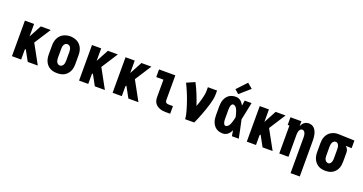

<svg xmlns="http://www.w3.org/2000/svg" viewBox="-44 -1633 5087 2689"><g transform="rotate(20 2500.0 -288.5)"><path d="M76 0V-530H213V-344L313 -530H461L304 -286L461 0H311L223 -161L213 -144V0Z M750 8Q723 8 696 3Q669 -2 645 -15Q621 -28 602.5 -48.5Q584 -69 572.5 -94Q561 -119 556.5 -146Q552 -173 552 -200V-330Q552 -357 556.5 -384Q561 -411 572.5 -436Q584 -461 602.5 -481.5Q621 -502 645 -515Q669 -528 696 -534.5Q723 -541 750 -541Q777 -541 804 -534.5Q831 -528 855 -515Q879 -502 897.5 -481.5Q916 -461 927.5 -436Q939 -411 943.5 -384Q948 -357 948 -330V-200Q948 -173 943.5 -146Q939 -119 927.5 -94Q916 -69 897.5 -48.5Q879 -28 855 -15Q831 -2 804 3Q777 8 750 8ZM750 -106Q766 -106 779.5 -115.5Q793 -125 799.5 -139Q806 -153 808.5 -168.5Q811 -184 811 -200V-330Q811 -346 808.5 -361.5Q806 -377 799 -391.5Q792 -406 778.5 -415Q765 -424 749 -424Q733 -424 720 -414.5Q707 -405 700 -391Q693 -377 691 -361.5Q689 -346 689 -330V-200Q689 -184 691.5 -168.5Q694 -153 700.5 -139Q707 -125 720.5 -115.5Q734 -106 750 -106Z M1076 0V-530H1213V-344L1313 -530H1461L1304 -286L1461 0H1311L1223 -161L1213 -144V0Z M1576 0V-530H1713V-344L1813 -530H1961L1804 -286L1961 0H1811L1723 -161L1713 -144V0Z M2370 0Q2346 0 2323 -3Q2300 -6 2278.5 -14Q2257 -22 2237.5 -35.5Q2218 -49 2205 -68.5Q2192 -88 2187 -111Q2182 -134 2182 -157V-416H2075V-530H2318V-157Q2318 -147 2322 -138Q2326 -129 2333.5 -123.5Q2341 -118 2350.5 -116Q2360 -114 2370 -114H2434V0Z M2656 0Q2656 -32 2648.5 -63.5Q2641 -95 2632.5 -126Q2624 -157 2614 -187.5Q2604 -218 2593.5 -248.5Q2583 -279 2571.5 -309Q2560 -339 2547.5 -368.5Q2535 -398 2521.5 -427.5Q2508 -457 2494 -485L2615 -538Q2654 -464 2685.5 -385.5Q2717 -307 2743 -228Q2754 -258 2764 -288.5Q2774 -319 2782.5 -350Q2791 -381 2797 -413Q2803 -445 2803 -477V-530H2940V-477Q2940 -435 2931.5 -394Q2923 -353 2911 -313Q2899 -273 2885.5 -233.5Q2872 -194 2857 -154.5Q2842 -115 2826 -76.5Q2810 -38 2793 0Z M3220 8Q3194 8 3168.5 2Q3143 -4 3121.5 -18.5Q3100 -33 3084.5 -54Q3069 -75 3060 -99Q3051 -123 3047.5 -148.5Q3044 -174 3044 -200V-330Q3044 -356 3047.5 -381.5Q3051 -407 3060 -431Q3069 -455 3084.5 -476Q3100 -497 3121.5 -511.5Q3143 -526 3168.5 -532Q3194 -538 3220 -538Q3239 -538 3258 -531.5Q3277 -525 3292 -512.5Q3307 -500 3319 -484Q3331 -468 3340 -451Q3343 -471 3346 -490.5Q3349 -510 3352 -530H3454Q3440 -465 3427.5 -399.5Q3415 -334 3400 -268Q3416 -202 3429 -134.5Q3442 -67 3456 0H3354Q3350 -21 3347 -41.5Q3344 -62 3341 -83Q3332 -65 3320.5 -48.5Q3309 -32 3293.5 -19Q3278 -6 3259 1Q3240 8 3220 8ZM3220 -106Q3232 -106 3243 -112.5Q3254 -119 3262.5 -128.5Q3271 -138 3276.5 -149.5Q3282 -161 3286 -172.5Q3290 -184 3294 -196Q3298 -208 3301 -220Q3304 -232 3306.5 -244Q3309 -256 3312 -268Q3309 -280 3306.5 -292Q3304 -304 3300.5 -315.5Q3297 -327 3293.5 -338.5Q3290 -350 3285.5 -361.5Q3281 -373 3275.5 -383.5Q3270 -394 3262 -403Q3254 -412 3243 -418Q3232 -424 3220 -424Q3210 -424 3203 -417.5Q3196 -411 3192.5 -402.5Q3189 -394 3186.5 -385Q3184 -376 3183 -367Q3182 -358 3181.5 -348.5Q3181 -339 3181 -330V-200Q3181 -191 3181.5 -181.5Q3182 -172 3183 -163Q3184 -154 3186.5 -145Q3189 -136 3192.5 -127.5Q3196 -119 3203 -112.5Q3210 -106 3220 -106ZM3235 -584 3175 -636 3312 -782 3388 -718Z M3576 0V-530H3713V-344L3813 -530H3961L3804 -286L3961 0H3811L3723 -161L3713 -144V0Z M4303 205V-330Q4303 -345 4301 -360Q4299 -375 4293.5 -389Q4288 -403 4276.5 -413.5Q4265 -424 4250 -424Q4235 -424 4223.5 -413.5Q4212 -403 4206.5 -389Q4201 -375 4199 -360Q4197 -345 4197 -330V0H4060V-416H4034V-530H4197V-457Q4204 -474 4214.5 -489Q4225 -504 4239.5 -515.5Q4254 -527 4272 -532.5Q4290 -538 4308 -538Q4331 -538 4353 -529Q4375 -520 4390.5 -503Q4406 -486 4415.5 -465Q4425 -444 4430.5 -421.5Q4436 -399 4438 -376Q4440 -353 4440 -330V205Z M4749 8Q4722 8 4695 3Q4668 -2 4644.5 -15.5Q4621 -29 4602.5 -49.5Q4584 -70 4572.5 -94.5Q4561 -119 4556.5 -146Q4552 -173 4552 -200V-330Q4552 -356 4556 -382Q4560 -408 4570.5 -432Q4581 -456 4597.5 -476Q4614 -496 4636.5 -509.5Q4659 -523 4684 -530.5Q4709 -538 4735 -538Q4739 -538 4742.5 -538Q4746 -538 4750 -538L4987 -530V-416L4898 -419Q4908 -411 4916 -401Q4924 -391 4930 -379.5Q4936 -368 4938 -355.5Q4940 -343 4940 -330V-200Q4940 -173 4936 -146.5Q4932 -120 4921.5 -95.5Q4911 -71 4893 -50.5Q4875 -30 4852 -16.5Q4829 -3 4802.5 2.5Q4776 8 4749 8ZM4749 -106Q4759 -106 4768 -110.5Q4777 -115 4783.5 -123Q4790 -131 4793.5 -140.5Q4797 -150 4799.5 -160Q4802 -170 4802.5 -180Q4803 -190 4803 -200V-330Q4803 -345 4801.5 -359.5Q4800 -374 4794.5 -387.5Q4789 -401 4778.5 -412Q4768 -423 4753 -424H4750Q4749 -424 4748 -424Q4747 -424 4746 -424Q4736 -424 4726.5 -419Q4717 -414 4710.5 -406.5Q4704 -399 4700 -389.5Q4696 -380 4693.5 -370Q4691 -360 4690 -350Q4689 -340 4689 -330V-200Q4689 -184 4691 -168.5Q4693 -153 4700 -139Q4707 -125 4720 -115.5Q4733 -106 4749 -106Z"/></g></svg>

Font: Iosevka Slab Heavy
Style: Regular
Weight: 900
Monospace: yes
Designer: Belleve Invis
Foundry: Belleve Invis
Version: Version 11.1.0; ttfautohint (v1.8.3)